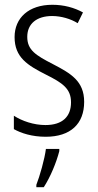

<svg xmlns="http://www.w3.org/2000/svg" viewBox="-20 -562 408 803"><path d="M332 -136C332 -223 276 -255 201 -294C129 -331 94 -353 94 -408C94 -463 134 -495 198 -495C236 -495 276 -483 305 -465L327 -510C291 -530 247 -542 199 -542C100 -542 41 -487 41 -407C41 -322 95 -289 172 -250C242 -215 277 -191 277 -134C277 -75 242 -39 170 -39C121 -39 72 -56 38 -78V-22C68 -5 114 10 171 10C275 10 332 -44 332 -136ZM228 70V61H172C167 102 146 176 132 211V221H163C191 178 216 117 228 70Z"/></svg>

Font: Noto Sans Kannada Condensed Light
Style: Regular
Weight: 300
Width: 3
Designer: Jelle Bosma - Monotype Design Team
Foundry: Monotype Imaging Inc.
Version: Version 2.005